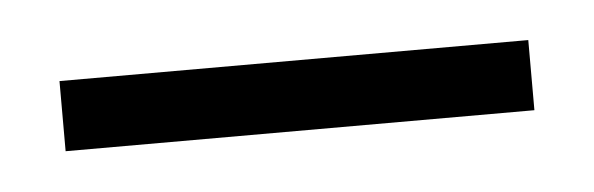

<svg xmlns="http://www.w3.org/2000/svg" viewBox="-23 -34 334 108"><g transform="rotate(-5 144.0 20.0)"><path d="M11.7 39.6V0H276.4V39.6Z"/></g></svg>

Font: Lateef ExtraLight
Style: Regular
Weight: 200
Designer: SIL International
Foundry: SIL International
Version: Version 4.200